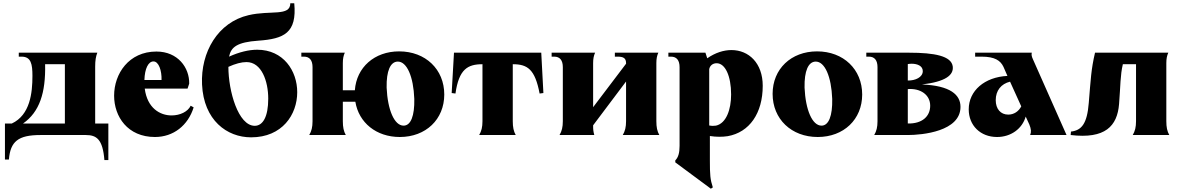

<svg xmlns="http://www.w3.org/2000/svg" viewBox="-20 -820 7161 1166"><path d="M374 -70H120C220 -140 258 -256 254 -430H374ZM10 149H34C43 39 90 0 226 0H501C566 0 604 25 614 152H638V-70H558V-416C558 -452 562 -477 571 -500H94V-476H111C169 -476 177 -430 177 -359C177 -256 163 -122 52 -70H10Z M921 12C1033 12 1122 -58 1156 -168L1138 -178C1121 -142 1074 -119 1022 -119C951 -119 874 -164 859 -282H1119L1129 -312C1131 -409 1060 -507 930 -507C762 -507 673 -372 673 -239C673 -112 755 12 921 12ZM857 -334C859 -404 881 -447 912 -447C944 -447 963 -391 961 -334Z M1207 -307C1217 -90 1358 14 1505 14C1694 14 1785 -124 1785 -260C1785 -390 1701 -518 1542 -518C1491 -518 1433 -504 1371 -476C1383 -535 1421 -564 1549 -573C1705 -584 1784 -620 1767 -800H1743C1743 -719 1623 -759 1490 -728C1303 -685 1198 -503 1207 -307ZM1367 -414C1409 -433 1446 -443 1477 -443C1569 -443 1609 -326 1609 -221C1609 -110 1576 -56 1527 -56C1427 -56 1367 -266 1367 -414Z M1858 0H2080C2067 -23 2062 -48 2062 -84V-202H2138C2159 -75 2265 12 2408 12C2566 12 2678 -95 2678 -246C2678 -399 2564 -508 2404 -508C2254 -508 2145 -411 2135 -272H2062V-437C2062 -464 2066 -482 2074 -500H1810V-476H1826C1860 -476 1878 -454 1878 -412V-84C1878 -48 1872 -24 1858 0ZM2431 -57C2375 -57 2334 -152 2328 -288C2326 -390 2351 -445 2395 -446C2451 -447 2491 -355 2496 -219C2498 -117 2475 -57 2431 -57Z M2890 0H3112C3099 -23 3094 -48 3094 -84V-430C3184 -430 3229 -399 3257 -252L3280 -255L3267 -500H2737L2723 -255L2746 -252C2767 -400 2820 -430 2910 -430V-84C2910 -48 2904 -24 2890 0Z M3378 0H3589C3583 -23 3582 -34 3582 -55V-59L3782 -325V-84C3782 -48 3776 -24 3762 0H3984C3971 -23 3966 -48 3966 -84V-437C3966 -464 3970 -482 3978 -500H3714V-476H3730C3764 -476 3782 -468 3782 -437V-433L3582 -169V-437C3582 -464 3586 -482 3594 -500H3330V-476H3346C3380 -476 3398 -454 3398 -412V-84C3398 -48 3392 -24 3378 0Z M4291 154V6C4330 12 4366 12 4399 7C4531 -16 4612 -132 4612 -299C4612 -437 4527 -516 4422 -516C4375 -516 4324 -500 4275 -466L4264 -500H4039V-476H4055C4089 -476 4107 -454 4107 -412V66C4107 109 4099 136 4081 154V166L4297 326L4309 318C4293 269 4291 243 4291 154ZM4420 -246C4420 -156 4391 -71 4328 -57C4315 -55 4302 -55 4287 -58V-400C4291 -422 4309 -436 4332 -436C4384 -436 4420 -359 4420 -246Z M4946 12C5104 12 5216 -95 5216 -246C5216 -399 5102 -508 4942 -508C4784 -508 4672 -401 4672 -250C4672 -97 4786 12 4946 12ZM4969 -57C4913 -57 4872 -152 4866 -288C4864 -390 4889 -445 4933 -446C4989 -447 5029 -355 5034 -219C5036 -117 5013 -57 4969 -57Z M5289 0H5493C5581 0 5813 -22 5813 -171C5813 -244 5752 -300 5579 -307C5723 -324 5772 -364 5766 -416C5758 -480 5656 -500 5500 -500H5241V-476H5257C5291 -476 5309 -454 5309 -412V-84C5309 -48 5303 -24 5289 0ZM5493 -70V-279C5569 -285 5629 -245 5629 -178C5629 -114 5581 -68 5493 -70ZM5493 -331V-431C5501 -432 5508 -433 5516 -433C5551 -433 5584 -420 5584 -388C5584 -351 5539 -330 5493 -331Z M6236 0H6457L6253 -460C6245 -477 6243 -488 6246 -500H5902V-476H5941C6022 -476 6056 -452 6074 -414L6098 -359C5959 -352 5863 -269 5863 -156C5863 -58 5934 12 6035 12C6119 12 6188 -38 6209 -112L6231 -64C6242 -37 6244 -19 6236 0ZM6027 -212C6027 -270 6060 -311 6114 -324L6182 -174C6166 -143 6137 -124 6103 -124C6057 -124 6027 -158 6027 -212Z M6859 0H7081C7068 -23 7063 -48 7063 -84V-437C7063 -464 7067 -482 7075 -500H6630C6606 -398 6604 -338 6592 -195C6582 -68 6548 -28 6484 -21L6482 0C6692 25 6765 -54 6776 -188C6785 -301 6783 -363 6799 -430H6879V-84C6879 -48 6873 -24 6859 0Z"/></svg>

Font: Sinistre Bold
Style: Regular
Weight: 900
Designer: Jules Durand
Foundry: Collletttivo
Version: Version 69.420;Glyphs 3.2 (3217)